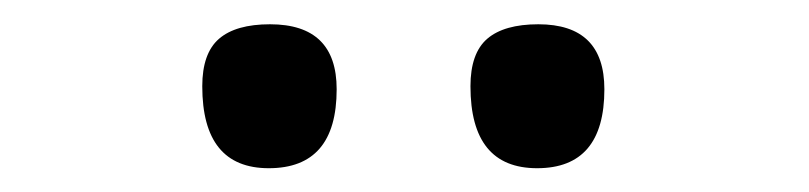

<svg xmlns="http://www.w3.org/2000/svg" viewBox="-20 -776 670 159"><path d="M424.8 -636.7Q369.6 -636.7 369.6 -704.6Q369.6 -731.9 383.5 -743.9Q397.5 -755.9 425.8 -755.9Q480.5 -755.9 480.5 -702.1Q480.5 -636.7 424.8 -636.7ZM202.6 -636.7Q147.5 -636.7 147.5 -704.6Q147.5 -731.9 161.4 -743.9Q175.3 -755.9 203.6 -755.9Q258.8 -755.9 258.8 -702.1Q258.8 -636.7 202.6 -636.7Z"/></svg>

Font: Pinar DS4-Regular
Style: Regular
Weight: 400
Designer: Amin Abedi
Version: Version 2.000